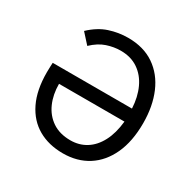

<svg xmlns="http://www.w3.org/2000/svg" viewBox="-159 -873 1049 1047"><g transform="rotate(30 365.0 -350.0)"><path d="M364 12Q274.5 12 208 -26.2Q141.5 -64.5 104.8 -140Q68 -215.5 68 -327Q68 -348 68.8 -362.8Q69.5 -377.5 70 -388H569Q565.5 -459 540.2 -513.8Q515 -568.5 469.2 -599.8Q423.5 -631 359 -631Q316.5 -631 272.8 -616.5Q229 -602 187 -562L131 -624Q184.5 -674.5 241.8 -693.2Q299 -712 359 -712Q456.5 -712 524.2 -665.8Q592 -619.5 627 -537.5Q662 -455.5 662 -349Q662 -234.5 624.8 -153.8Q587.5 -73 520.5 -30.5Q453.5 12 364 12ZM364 -70Q419 -70 462.2 -97Q505.5 -124 533.2 -176.5Q561 -229 569 -306H157Q157 -239.5 180.5 -186Q204 -132.5 250.2 -101.2Q296.5 -70 364 -70Z"/></g></svg>

Font: Overpass
Style: Regular
Weight: 400
Designer: Delve Withrington, Dave Bailey, Thomas Jockin
Foundry: Delve Fonts LLC
Version: Version 4.000